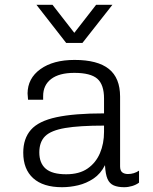

<svg xmlns="http://www.w3.org/2000/svg" viewBox="-20 -771 640 801"><path d="M239 10Q160 10 118.5 -27.5Q77 -65 77 -134Q77 -193 109 -229.5Q141 -266 215.5 -282Q290 -298 414 -298V-360Q414 -418 386 -442.5Q358 -467 290 -467Q227 -467 193.5 -441.5Q160 -416 160 -370V-355H97Q95 -374 95 -381Q95 -379 95 -379Q95 -379 95 -380Q95 -444 148.5 -482.5Q202 -521 291 -521Q387 -521 434 -483.5Q481 -446 481 -368V-77Q481 -59 490 -52Q499 -45 514 -45Q539 -45 560 -59V-9Q548 0 531.5 5Q515 10 498 10Q472 10 454.5 2.5Q437 -5 428.5 -24.5Q420 -44 418 -82Q400 -46 370 -26Q340 -6 306 2Q272 10 239 10ZM256 -44Q311 -44 345.5 -68Q380 -92 397 -132Q414 -172 414 -221V-247Q311 -247 252 -237Q193 -227 168.5 -203Q144 -179 144 -135Q144 -90 171 -67Q198 -44 256 -44ZM95 -381Q95 -382 95 -382Q94 -386 94 -388Q94 -388 94 -388Q94 -388 95 -383Q95 -382 95 -381ZM449 -751 324 -592H256L132 -751H199L290 -634L381 -751Z"/></svg>

Font: Chivo Mono Medium ExtraLight
Style: Regular
Weight: 250
Monospace: yes
Version: Version 1.008